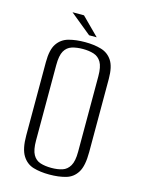

<svg xmlns="http://www.w3.org/2000/svg" viewBox="-111 -778 630 855"><g transform="rotate(15 203.5 -350.5)"><path d="M202 12Q160 12 128 2.5Q96 -7 77 -37.5Q58 -68 58 -130V-468Q58 -525 77 -553Q96 -581 129 -590Q162 -599 204 -599Q246 -599 278.5 -589.5Q311 -580 329.5 -552Q348 -524 348 -468V-130Q348 -67 329.5 -37Q311 -7 278 2.5Q245 12 202 12ZM203 -19Q232 -19 253.5 -26Q275 -33 287.5 -54.5Q300 -76 300 -119V-467Q300 -511 287.5 -532Q275 -553 253 -560Q231 -567 203 -567Q174 -567 152 -560Q130 -553 118 -532Q106 -511 106 -467V-119Q106 -76 118 -54.5Q130 -33 152 -26Q174 -19 203 -19ZM213 -633 115 -713H168L248 -633Z"/></g></svg>

Font: Alumni Sans Light
Style: Regular
Weight: 300
Version: Version 1.018